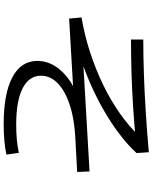

<svg xmlns="http://www.w3.org/2000/svg" viewBox="87 -878 826 1040"><g transform="rotate(90 500.0 -358.0)"><path d="M652.5 35.1Q487.3 35.1 398.6 -11.9Q309.9 -59 309.9 -147.3Q309.9 -199.2 339.6 -245.5Q369.2 -291.8 423.4 -327.1Q477.6 -362.4 549.6 -380.7L557.9 -347.3L80.7 -319.4L74.4 -386.5Q171.2 -403 263.9 -433.2Q356.6 -463.4 440.6 -504.3Q524.6 -545.2 595.5 -595.1Q666.3 -644.9 718.3 -700.9L735.2 -680Q648.8 -671.8 555.8 -665.8Q462.9 -659.8 370.9 -657.2Q278.9 -654.6 194.2 -654.6V-721.1Q283 -721.1 385.6 -724.6Q488.2 -728.1 595.5 -735.1Q702.8 -742.1 804.6 -751.1L809 -684.6Q765.4 -637 704.2 -590.6Q643 -544.2 570.2 -503Q497.4 -461.7 417.9 -427.9Q338.4 -394.1 258.5 -371.2L248.5 -391.8L908.7 -430L911.5 -363L723.3 -352.8Q621.1 -347.3 546.3 -322.2Q471.6 -297.1 430.9 -257.5Q390.1 -217.9 390.1 -167.4Q390.1 -102.5 458.2 -67.6Q526.3 -32.7 655.3 -32.7Q696.9 -32.7 733.7 -36Q770.4 -39.2 808 -47L817.4 20.3Q780.7 28.1 739.5 31.6Q698.4 35.1 652.5 35.1Z"/></g></svg>

Font: M PLUS 2 Thin
Style: Regular
Weight: 100
Designer: Coji Morishita
Foundry: UNDERFOREST DESIGN
Version: Version 1.001